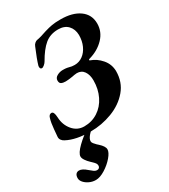

<svg xmlns="http://www.w3.org/2000/svg" viewBox="-227 -769 1020 1158"><g transform="rotate(-30 283.5 -190.0)"><path d="M45 -19Q34 -24 26 -34.5Q18 -45 19 -58Q20 -67 23.5 -109.5Q27 -152 36 -181Q42 -202 59 -202Q76 -202 78 -160Q80 -107 111.5 -69.5Q143 -32 191 -32Q244 -32 286.5 -59.5Q329 -87 353 -136Q377 -185 377 -245Q377 -284 360 -308.5Q343 -333 311 -333Q303 -333 292.5 -331Q282 -329 277 -328Q245 -323 229 -323Q211 -323 199.5 -328.5Q188 -334 188 -352Q188 -371 207 -381.5Q226 -392 247 -392Q266 -392 276.5 -390Q287 -388 290 -387Q305 -382 326 -382Q357 -382 382.5 -400.5Q408 -419 423 -452Q438 -485 438 -526Q437 -567 413 -592.5Q389 -618 345 -618Q290 -618 252.5 -587Q215 -556 178 -491Q173 -482 162.5 -473Q152 -464 145 -464Q137 -464 134 -471Q131 -478 133 -487Q144 -526 175 -599Q179 -610 188 -617.5Q197 -625 204 -626Q230 -630 275 -646Q305 -655 328 -659Q351 -663 388 -663Q471 -663 519.5 -628Q568 -593 568 -531Q568 -474 527 -431Q486 -388 422 -370Q416 -368 415 -365Q414 -362 419 -360Q460 -346 491 -310Q522 -274 523 -226Q523 -149 477 -95Q431 -41 358.5 -13.5Q286 14 209 14Q107 14 45 -19ZM-1 219Q-1 201 7 191.5Q15 182 29 182Q51 182 80 208Q86 212 95 220Q104 228 111 231.5Q118 235 126 235Q135 235 140.5 229.5Q146 224 146 215Q146 205 140.5 197.5Q135 190 127 182.5Q119 175 114 170Q100 157 89.5 141.5Q79 126 79 114Q79 91 119 52Q159 13 205 -15H244Q178 33 178 65Q178 73 185 81.5Q192 90 200 98Q208 106 211 108Q242 136 242 157Q242 178 216.5 208Q191 238 155 260.5Q119 283 90 283Q66 283 45 273Q24 263 11.5 248.5Q-1 234 -1 219Z"/></g></svg>

Font: EB Garamond
Style: Bold Italic
Weight: 700
Italic angle: -17.2°
Designer: Georg Duffner and Octavio Pardo
Foundry: Georg Duffner
Version: Version 1.000